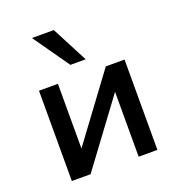

<svg xmlns="http://www.w3.org/2000/svg" viewBox="-137 -877 921 991"><g transform="rotate(-20 324.0 -382.0)"><path d="M89 0V-496H193V-134H188L456 -496H559V0H456V-363H461L192 0ZM287 -566 148 -764H268L371 -566Z"/></g></svg>

Font: Nunito Sans 8pt SemiBold
Style: Regular
Weight: 600
Version: Version 3.101;gftools[0.9.27]